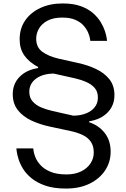

<svg xmlns="http://www.w3.org/2000/svg" viewBox="-20 -862 732 1114"><path d="M363 232Q292 232 243 215Q194 198 162 171.5Q130 145 112.5 115.5Q95 86 87 59.5Q79 33 77 16Q75 -1 75 -1H173Q173 -1 175 14.5Q177 30 186 52Q195 74 215.5 96.5Q236 119 272.5 134.5Q309 150 366 150Q414 150 449.5 133Q485 116 504.5 87Q524 58 524 23Q524 -15 507 -39.5Q490 -64 461 -78Q432 -92 397 -100L267 -128Q211 -140 162.5 -162.5Q114 -185 84 -222.5Q54 -260 54 -316Q54 -376 94 -416.5Q134 -457 201 -467V-473Q148 -502 121 -540.5Q94 -579 94 -634Q94 -696 125.5 -742.5Q157 -789 213.5 -815.5Q270 -842 343 -842Q405 -842 448 -826.5Q491 -811 519.5 -786Q548 -761 564.5 -733.5Q581 -706 589 -681Q597 -656 599 -640.5Q601 -625 601 -625H504Q504 -625 502 -638.5Q500 -652 491.5 -672.5Q483 -693 465.5 -713Q448 -733 418 -746.5Q388 -760 341 -760Q290 -760 256.5 -742.5Q223 -725 206.5 -697Q190 -669 190 -637Q190 -588 225 -562Q260 -536 319 -522L431 -497Q487 -485 535.5 -462.5Q584 -440 614 -403Q644 -366 644 -310Q644 -250 604.5 -209.5Q565 -169 497 -158V-153Q554 -134 588 -90Q622 -46 622 18Q622 78 590 126.5Q558 175 500 203.5Q442 232 363 232ZM285 -218 405 -191Q435 -191 461 -198Q487 -205 506.5 -218.5Q526 -232 537 -251.5Q548 -271 548 -296Q548 -330 529.5 -351.5Q511 -373 480 -386.5Q449 -400 413 -408L292 -435Q262 -435 236.5 -428Q211 -421 191.5 -407.5Q172 -394 161 -374.5Q150 -355 150 -329Q150 -296 169 -274Q188 -252 218.5 -239Q249 -226 285 -218Z"/></svg>

Font: Be Vietnam Pro Variable Thin
Style: Regular
Weight: 100
Designer: Lam Bao, Tony Le, Vietanh Nguyen
Foundry: Yellow Type Foundry
Version: Version 1.002